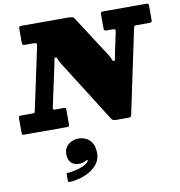

<svg xmlns="http://www.w3.org/2000/svg" viewBox="-163 -854 1255 1337"><g transform="rotate(-10 464.0 -185.5)"><path d="M230.5 185.5Q230.5 223.5 250.8 245Q271 266.5 306 266.5Q321.5 266.5 333.5 263.2Q345.5 260 354.5 254Q364 249 369 251Q374 253 364.5 264.5Q351 279.5 326 290.2Q301 301 272.8 307Q244.5 313 221 315Q214.5 315.5 211.8 315.5Q209 315.5 209 322.5V365Q209 375.5 211.8 377.5Q214.5 379.5 224.5 379Q260.5 377 298.8 366Q337 355 369.8 334.5Q402.5 314 423 284.2Q443.5 254.5 443.5 215.5Q443.5 170 427.2 143Q411 116 385.5 104Q360 92 332.5 92Q291.5 92 261 117.2Q230.5 142.5 230.5 185.5ZM135.5 -615Q156.5 -615 160.5 -610.8Q164.5 -606.5 160.5 -588.5L67.5 -152Q65 -139.5 61.8 -137.2Q58.5 -135 43 -135H-31.5Q-45 -135 -47.5 -130.5Q-50 -126 -50 -112.5V-16Q-50 -6.5 -47.5 -3.2Q-45 0 -36 0H268Q278.5 0 281.8 -3.2Q285 -6.5 285 -17.5V-122.5Q285 -132 281 -133.5Q277 -135 267.5 -135H208.5Q196 -135 194.5 -139Q193 -143 195 -153.5L257.5 -444Q262.5 -466.5 264.2 -479Q266 -491.5 273.5 -491.5Q282 -491.5 287 -476.8Q292 -462 303.5 -443.5L579 -7.5Q585.5 2.5 592.2 6.2Q599 10 616 10H700Q714 10 718 5.8Q722 1.5 724 -10L848 -597.5Q850.5 -610.5 854 -612.8Q857.5 -615 873 -615H958.5Q971.5 -615 974.8 -618.8Q978 -622.5 978 -635.5V-733.5Q978 -743.5 974.8 -746.8Q971.5 -750 961 -750H658.5Q645 -750 641.5 -746.5Q638 -743 638 -730V-636Q638 -622.5 641.8 -618.8Q645.5 -615 659.5 -615H697Q714 -615 717 -611.5Q720 -608 717.5 -594.5L685 -440Q680.5 -419 679 -407.8Q677.5 -396.5 670 -396.5Q662 -396.5 657.2 -411.2Q652.5 -426 641.5 -442.5L455.5 -730.5Q447.5 -743.5 438.2 -746.8Q429 -750 407 -750H83.5Q69 -750 64.5 -747.2Q60 -744.5 60 -730V-637Q60 -622 64.2 -618.5Q68.5 -615 84 -615Z"/></g></svg>

Font: Besley Black
Style: Italic
Weight: 900
Italic angle: -13°
Designer: Owen Earl
Foundry: indestructible type*
Version: Version 2.001